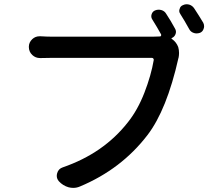

<svg xmlns="http://www.w3.org/2000/svg" viewBox="-20 -872 1040 920"><path d="M818.4 -735.4Q826.2 -722.7 821.3 -709Q816.4 -695.3 802.7 -689.5Q801.8 -689.5 801.8 -688Q801.8 -686.5 802.7 -685.5L804.7 -684.6Q825.2 -669.9 834 -646.5Q837.9 -632.8 837.9 -618.2Q837.9 -607.4 835.9 -596.7Q835 -595.7 835 -593.8Q779.3 -345.7 686.5 -224.6Q561.5 -61.5 363.3 21.5Q347.7 28.3 331.1 28.3Q320.3 28.3 308.6 25.4Q281.2 17.6 261.7 -3.9Q252 -15.6 252 -29.3Q252 -35.2 253.9 -42Q259.8 -63.5 281.2 -70.3Q476.6 -137.7 592.8 -286.1Q639.6 -344.7 671.9 -427.7Q704.1 -510.7 716.8 -585Q716.8 -588.9 714.4 -591.8Q711.9 -594.7 708 -594.7H225.6Q200.2 -594.7 173.8 -593.8Q172.9 -593.8 171.9 -593.8Q150.4 -593.8 134.8 -608.4Q118.2 -624 118.2 -647.5Q118.2 -668.9 134.8 -684.6Q149.4 -698.2 169.9 -698.2Q171.9 -698.2 173.8 -698.2Q206.1 -696.3 226.6 -696.3H713.9Q734.4 -696.3 746.1 -697.3Q750 -697.3 751.5 -700.2Q752.9 -703.1 752 -707Q734.4 -739.3 710 -778.3Q702.1 -790 706.5 -803.7Q710.9 -817.4 723.6 -822.3Q738.3 -828.1 753.4 -823.7Q768.6 -819.3 776.4 -805.7Q797.9 -773.4 818.4 -735.4ZM844.7 -803.7Q838.9 -811.5 838.9 -820.3Q838.9 -825.2 840.8 -829.1Q843.8 -842.8 857.4 -847.7Q865.2 -851.6 874 -851.6Q880.9 -851.6 887.7 -849.6Q902.3 -844.7 911.1 -831.1Q933.6 -796.9 954.1 -762.7Q958 -754.9 958 -746.1Q958 -740.2 956.1 -735.4Q952.1 -720.7 938.5 -714.8Q929.7 -711.9 921.9 -711.9Q915 -711.9 909.2 -713.9Q893.6 -718.8 886.7 -732.4Q862.3 -776.4 844.7 -803.7Z"/></svg>

Font: Gen Jyuu GothicX Medium
Style: Regular
Weight: 500
Designer: Ryoko NISHIZUKA (kana &amp; ideographs); Paul D. Hunt (Latin, Greek &amp; Cyrillic); Wenlong ZHANG (bopomofo); Sandoll C
Version: Version 1.058.20140828